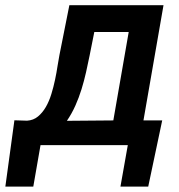

<svg xmlns="http://www.w3.org/2000/svg" viewBox="-70 -548 677 725"><path d="M32.2 -92.3Q56.2 -93.8 73.5 -108.2Q90.8 -122.6 103.3 -144.3Q115.7 -166 124 -193.1Q132.3 -220.2 137.9 -247.1Q143.6 -273.9 147.2 -298.3Q150.9 -322.8 154.3 -339.4L191.9 -528.3H547.4L471.7 -93.3H542.5L489.7 156.7H384.8L412.6 0H83L55.7 156.7H-49.8L-15.6 -93.8ZM268.6 -339.4Q262.2 -307.6 254.9 -275.1Q247.6 -242.7 237.8 -210.9Q228 -179.2 214.6 -149.2Q201.2 -119.1 182.6 -91.8L357.9 -93.3L416 -427.2H286.1Z"/></svg>

Font: Roboto Mono Medium
Style: Italic
Weight: 500
Designer: Google
Version: Version 2.000985; 2015; ttfautohint (v1.3)